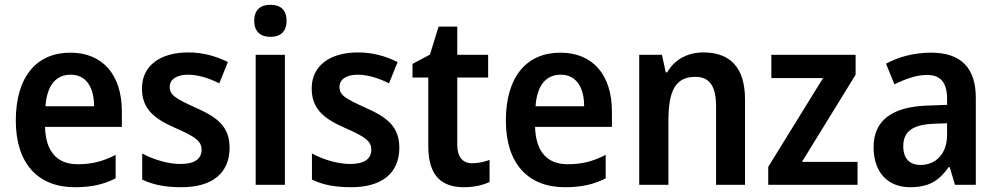

<svg xmlns="http://www.w3.org/2000/svg" viewBox="-20 -772 4165 802"><path d="M274 -552C133 -552 46 -452 46 -268C46 -89 139 10 292 10C364 10 413 -2 463 -27V-125C410 -98 364 -86 305 -86C217 -86 171 -140 168 -242H489V-307C489 -458 410 -552 274 -552ZM275 -460C341 -460 373 -406 373 -328H170C176 -416 214 -460 275 -460Z M939 -155C939 -243 888 -282 800 -321C714 -360 689 -374 689 -409C689 -440 717 -460 766 -460C807 -460 854 -445 896 -424L932 -513C880 -538 828 -553 766 -553C650 -553 573 -498 573 -403C573 -317 623 -277 711 -238C799 -200 822 -181 822 -147C822 -109 794 -87 733 -87C682 -87 619 -106 574 -131V-22C619 0 670 10 738 10C868 10 939 -50 939 -155Z M1110 -752C1070 -752 1042 -733 1042 -685C1042 -638 1070 -618 1110 -618C1149 -618 1177 -638 1177 -685C1177 -733 1149 -752 1110 -752ZM1170 -543H1048V0H1170Z M1648 -155C1648 -243 1597 -282 1509 -321C1423 -360 1398 -374 1398 -409C1398 -440 1426 -460 1475 -460C1516 -460 1563 -445 1605 -424L1641 -513C1589 -538 1537 -553 1475 -553C1359 -553 1282 -498 1282 -403C1282 -317 1332 -277 1420 -238C1508 -200 1531 -181 1531 -147C1531 -109 1503 -87 1442 -87C1391 -87 1328 -106 1283 -131V-22C1328 0 1379 10 1447 10C1577 10 1648 -50 1648 -155Z M1952 -90C1913 -90 1890 -116 1890 -167V-448H2019V-543H1890V-661H1812L1776 -544L1703 -505V-448H1769V-161C1769 -34 1828 10 1918 10C1961 10 1998 1 2025 -12V-104C2003 -96 1977 -90 1952 -90Z M2321 -552C2180 -552 2093 -452 2093 -268C2093 -89 2186 10 2339 10C2411 10 2460 -2 2510 -27V-125C2457 -98 2411 -86 2352 -86C2264 -86 2218 -140 2215 -242H2536V-307C2536 -458 2457 -552 2321 -552ZM2322 -460C2388 -460 2420 -406 2420 -328H2217C2223 -416 2261 -460 2322 -460Z M2918 -553C2853 -553 2798 -524 2767 -470H2761L2745 -543H2650V0H2772V-266C2772 -390 2799 -451 2885 -451C2945 -451 2971 -410 2971 -329V0H3092V-357C3092 -491 3029 -553 2918 -553Z M3562 0V-96H3330L3554 -460V-543H3202V-446H3418L3189 -75V0Z M3870 -552C3797 -552 3732 -534 3681 -506L3716 -420C3762 -442 3808 -459 3852 -459C3906 -459 3936 -431 3936 -359V-334L3854 -331C3705 -326 3629 -268 3629 -157C3629 -53 3688 10 3781 10C3861 10 3902 -17 3943 -74H3947L3969 0H4056V-364C4056 -489 3993 -552 3870 -552ZM3879 -255 3936 -257V-209C3936 -128 3888 -83 3825 -83C3781 -83 3753 -108 3753 -161C3753 -219 3787 -251 3879 -255Z"/></svg>

Font: Noto Sans Lao Looped SemiCondensed SemiBold
Style: Regular
Weight: 600
Width: 4
Designer: Mark Frömberg, Ben Mitchell
Foundry: The Fontpad Ltd
Version: Version 1.002